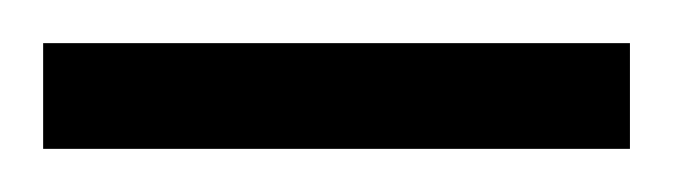

<svg xmlns="http://www.w3.org/2000/svg" viewBox="-36 -700 312 89"><path d="M-16 -631V-680H256V-631Z"/></svg>

Font: Titillium Web
Style: Light
Weight: 300
Version: Version 1.001;PS 57.000;hotconv 1.0.70;makeotf.lib2.5.55311